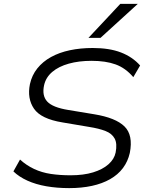

<svg xmlns="http://www.w3.org/2000/svg" viewBox="-20 -960 764 988"><path d="M336 8Q273 8 218.5 -1.5Q164 -11 121 -30.5Q78 -50 49 -78L83 -139Q116 -109 155.5 -90.5Q195 -72 241.5 -65Q288 -58 343 -58Q410 -58 459 -73Q508 -88 538 -114.5Q568 -141 575 -175Q584 -221 570 -247Q556 -273 522.5 -286Q489 -299 438 -307L302 -330Q191 -348 155 -400.5Q119 -453 134 -527Q144 -573 172 -608Q200 -643 242.5 -666.5Q285 -690 339.5 -701.5Q394 -713 457 -713Q543 -713 602.5 -690Q662 -667 701 -623L666 -563Q626 -610 575 -628.5Q524 -647 451 -647Q386 -647 334 -632.5Q282 -618 249 -590Q216 -562 207 -522Q195 -468 223 -437.5Q251 -407 332 -394L465 -372Q575 -354 620.5 -309.5Q666 -265 648 -173Q638 -129 612.5 -95Q587 -61 546.5 -38Q506 -15 453 -3.5Q400 8 336 8ZM435 -765 599 -940H689L497 -765Z"/></svg>

Font: Nunito Sans 7pt SemiExpanded Light
Style: Italic
Weight: 300
Width: 6
Italic angle: -9°
Designer: Vernon Adams
Foundry: Vernon Adams
Version: Version 3.101;gftools[0.9.27]